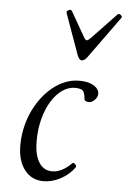

<svg xmlns="http://www.w3.org/2000/svg" viewBox="-52 -746 528 798"><g transform="rotate(5 212.0 -347.0)"><path d="M159 13Q110 13 80.5 -25Q51 -63 51 -127Q51 -173 62.5 -215.5Q74 -258 95 -294.5Q116 -331 144 -358.5Q172 -386 204.5 -401Q237 -416 272 -416Q297 -416 315.5 -410Q334 -404 344.5 -393Q355 -382 355 -368Q355 -355 343.5 -343Q332 -331 318 -331Q305 -331 300 -340Q299 -354 296.5 -362.5Q294 -371 291 -375Q287 -380 278 -382.5Q269 -385 258 -385Q229 -385 203.5 -367Q178 -349 158.5 -317Q139 -285 128 -242.5Q117 -200 117 -152Q117 -94 136.5 -62.5Q156 -31 192 -31Q212 -31 232 -41Q252 -51 272 -71Q276 -75 280.5 -72.5Q285 -70 288 -65Q291 -60 288 -55Q265 -24 230 -5.5Q195 13 159 13ZM274 -501Q269 -501 264.5 -506Q260 -511 256 -521L195 -691Q193 -697 197 -701Q201 -705 207 -706Q213 -707 216 -702L275 -599Q282 -586 288 -586Q293 -586 304 -597L406 -704Q410 -708 415 -706Q420 -704 423 -700Q426 -696 423 -691L298 -518Q286 -501 274 -501Z"/></g></svg>

Font: Junicode VF
Style: Italic
Weight: 400
Italic angle: -11°
Designer: Peter S. Baker
Version: Version 2.209